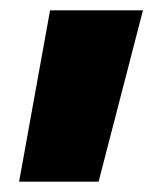

<svg xmlns="http://www.w3.org/2000/svg" viewBox="-20 -201 324 372"><path d="M77 -181H257L171 151H17Z"/></svg>

Font: Biryani Heavy
Style: Regular
Weight: 900
Designer: Dan Reynolds and Mathieu Réguer
Foundry: Dan Reynolds and Mathieu Réguer
Version: Version 1.003; ttfautohint (v1.1) -l 5 -r 5 -G 72 -x 0 -D la